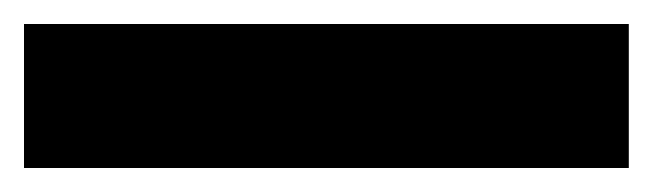

<svg xmlns="http://www.w3.org/2000/svg" viewBox="-22 45 544 160"><path d="M502 185V65H-2V185Z"/></svg>

Font: Noto Sans Arabic ExtCond Blk
Style: Regular
Weight: 900
Width: 2
Designer: Monotype Design Team, Nadine Chahine, Nizar Qandah and Khaled Hosny
Foundry: Monotype Imaging Inc.
Version: Version 2.012